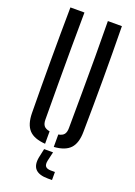

<svg xmlns="http://www.w3.org/2000/svg" viewBox="-183 -869 793 1132"><g transform="rotate(20 214.0 -303.0)"><path d="M52.5 -137Q50.5 -304 50.5 -468.8Q50.5 -633.5 52.5 -800H140.5Q139.5 -689 139 -577Q138.5 -465 139 -352.8Q139.5 -240.5 140 -129Q140 -103 150.5 -89.5Q161 -76 187 -71.5V6.5Q116 1.5 84.8 -32.5Q53.5 -66.5 52.5 -137ZM241.5 6.5V-71.5Q267 -76 277.2 -89.5Q287.5 -103 287.5 -129Q288 -240.5 288.8 -352.8Q289.5 -465 289.2 -577Q289 -689 287.5 -800H375.5Q378 -633.5 378 -468.8Q378 -304 375.5 -137Q375 -66.5 343.5 -32.5Q312 1.5 241.5 6.5ZM298.5 193.5H272.5Q217 193.5 194 169Q171 144.5 180.5 94L192.5 38H248.5L235.5 94Q230 120 239.2 131.5Q248.5 143 273.5 143H298.5Z"/></g></svg>

Font: Big Shoulders Stencil Text Thin Medium
Style: Regular
Weight: 500
Version: Version 2.001